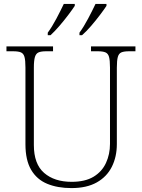

<svg xmlns="http://www.w3.org/2000/svg" viewBox="-20 -951 727 981"><path d="M345 10Q274 10 221 -12Q168 -34 139 -83.5Q110 -133 110 -214V-606Q110 -643 105 -660.5Q100 -678 86.5 -683.5Q73 -689 48 -689H13V-714H251V-689H215Q191 -689 177.5 -683.5Q164 -678 158.5 -660Q153 -642 153 -605V-210Q153 -113 205.5 -67.5Q258 -22 346 -22Q415 -22 458 -48Q501 -74 521.5 -118.5Q542 -163 542 -216V-606Q542 -643 537 -660.5Q532 -678 518.5 -683.5Q505 -689 481 -689H445V-714H672V-689H639Q614 -689 600.5 -683.5Q587 -678 582 -660Q577 -642 577 -605V-215Q577 -150 551.5 -99Q526 -48 474.5 -19Q423 10 345 10ZM386 -784Q408 -814 430 -855.5Q452 -897 468 -931H524V-921Q513 -904 491.5 -875.5Q470 -847 445.5 -818.5Q421 -790 399 -771H386ZM224 -784Q246 -814 268 -855.5Q290 -897 306 -931H362V-921Q351 -904 329.5 -875.5Q308 -847 283.5 -818.5Q259 -790 238 -771H224Z"/></svg>

Font: Noto Serif Gujarati ExtraLight
Style: Regular
Weight: 250
Version: Version 2.102